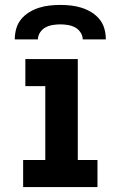

<svg xmlns="http://www.w3.org/2000/svg" viewBox="-20 -760 490 780"><path d="M74 0V-110H164V-410H83V-520H296V-110H376V0ZM40 -600Q40 -622 46 -643.5Q52 -665 66 -682Q80 -699 99 -710.5Q118 -722 138.5 -728.5Q159 -735 181 -737.5Q203 -740 225 -740Q247 -740 269 -737.5Q291 -735 311.5 -728.5Q332 -722 351 -710.5Q370 -699 384 -682Q398 -665 404 -643.5Q410 -622 410 -600H316Q316 -615 307 -628.5Q298 -642 284.5 -649Q271 -656 255.5 -658.5Q240 -661 225 -661Q210 -661 194.5 -658.5Q179 -656 165.5 -649Q152 -642 143 -628.5Q134 -615 134 -600Z"/></svg>

Font: Iosevka Etoile Extrabold
Style: Regular
Weight: 800
Designer: Belleve Invis
Foundry: Belleve Invis
Version: Version 22.1.2; ttfautohint (v1.8.4)